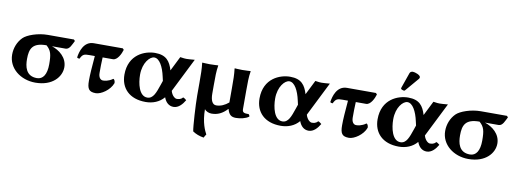

<svg xmlns="http://www.w3.org/2000/svg" viewBox="-68 -1094 4701 1744"><g transform="rotate(10 2282.0 -222.5)"><path d="M480 -341C517 -341 533 -390 551 -424L540 -436H299C208 -436 111 -401 76 -366C34 -324 11 -265 11 -204C11 -78 125 11 262 11C421 11 498 -85 498 -172C498 -261 424 -318 354 -341ZM269 -32C166 -32 151 -120 151 -188C151 -283 175 -341 304 -341C349 -302 358 -266 358 -175C358 -81 325 -32 269 -32Z M753 -321C744 -212 739 -150 739 -92C739 -16 756 10 820 10C867 10 948 -42 972 -110C972 -127 965 -145 954 -146C915 -117 877 -115 864 -115C841 -115 822 -136 822 -178C822 -210 822 -285 825 -321H920C961 -321 991 -384 1002 -422L991 -434H724C631 -434 604 -334 597 -281C601 -275 610 -273 620 -273C641 -317 655 -321 704 -321Z M1288 -444C1194 -444 1047 -388 1047 -202C1047 -78 1128 10 1279 10C1344 10 1405 -13 1447 -63C1464 -16 1495 10 1536 10C1582 10 1616 -29 1640 -70C1631 -78 1618 -88 1608 -90C1591 -68 1568 -67 1551 -67C1540 -67 1509 -84 1496 -131L1653 -445C1624 -442 1590 -440 1576 -440C1564 -440 1551 -441 1519 -446L1452 -312C1428 -392 1392 -444 1288 -444ZM1401 -206 1388 -168C1362 -92 1342 -32 1287 -32C1211 -32 1187 -146 1187 -226C1187 -336 1247 -402 1288 -402C1335 -402 1373 -335 1393 -241Z M1863 -248C1863 -323 1863 -376 1872 -429L1871 -432C1871 -432 1829 -429 1794 -429C1760 -429 1726 -432 1726 -432L1724 -429C1731 -373 1731 -325 1731 -249V-130C1731 -47 1743 157 1752 198C1780 217 1815 231 1855 237C1860 227 1866 215 1874 205C1858 176 1822 104 1822 -20C1835 0 1865 10 1887 10C1942 10 1986 -10 2031 -58H2033C2047 -7 2069 10 2112 10C2151 10 2201 0 2231 -23C2230 -32 2227 -39 2221 -44C2181 -44 2162 -47 2162 -80V-249C2162 -324 2162 -376 2171 -429L2170 -432C2170 -432 2128 -429 2093 -429C2059 -429 2025 -432 2025 -432L2023 -429C2030 -373 2030 -326 2030 -250V-118C1994 -88 1957 -71 1916 -71C1881 -71 1863 -108 1863 -171Z M2534 -444C2440 -444 2293 -388 2293 -202C2293 -78 2374 10 2525 10C2590 10 2651 -13 2693 -63C2710 -16 2741 10 2782 10C2828 10 2862 -29 2886 -70C2877 -78 2864 -88 2854 -90C2837 -68 2814 -67 2797 -67C2786 -67 2755 -84 2742 -131L2899 -445C2870 -442 2836 -440 2822 -440C2810 -440 2797 -441 2765 -446L2698 -312C2674 -392 2638 -444 2534 -444ZM2647 -206 2634 -168C2608 -92 2588 -32 2533 -32C2457 -32 2433 -146 2433 -226C2433 -336 2493 -402 2534 -402C2581 -402 2619 -335 2639 -241Z M3088 -321C3079 -212 3074 -150 3074 -92C3074 -16 3091 10 3155 10C3202 10 3283 -42 3307 -110C3307 -127 3300 -145 3289 -146C3250 -117 3212 -115 3199 -115C3176 -115 3157 -136 3157 -178C3157 -210 3157 -285 3160 -321H3255C3296 -321 3326 -384 3337 -422L3326 -434H3059C2966 -434 2939 -334 2932 -281C2936 -275 2945 -273 2955 -273C2976 -317 2990 -321 3039 -321Z M3623 -444C3529 -444 3382 -388 3382 -202C3382 -78 3463 10 3614 10C3679 10 3740 -13 3782 -63C3799 -16 3830 10 3871 10C3917 10 3951 -29 3975 -70C3966 -78 3953 -88 3943 -90C3926 -68 3903 -67 3886 -67C3875 -67 3844 -84 3831 -131L3988 -445C3959 -442 3925 -440 3911 -440C3899 -440 3886 -441 3854 -446L3787 -312C3763 -392 3727 -444 3623 -444ZM3736 -206 3723 -168C3697 -92 3677 -32 3622 -32C3546 -32 3522 -146 3522 -226C3522 -336 3582 -402 3623 -402C3670 -402 3708 -335 3728 -241ZM3623 -682C3612 -682 3599 -676 3595 -665L3545 -522C3544 -519 3544 -514 3544 -513C3544 -506 3566 -499 3574 -499C3578 -499 3582 -503 3585 -507L3689 -629C3693 -634 3694 -639 3694 -644C3694 -664 3643 -682 3623 -682Z M4474 -341C4511 -341 4527 -390 4545 -424L4534 -436H4293C4202 -436 4105 -401 4070 -366C4028 -324 4005 -265 4005 -204C4005 -78 4119 11 4256 11C4415 11 4492 -85 4492 -172C4492 -261 4418 -318 4348 -341ZM4263 -32C4160 -32 4145 -120 4145 -188C4145 -283 4169 -341 4298 -341C4343 -302 4352 -266 4352 -175C4352 -81 4319 -32 4263 -32Z"/></g></svg>

Font: Libertinus Sans
Style: Bold
Weight: 700
Designer: Philipp H. Poll, Khaled Hosny
Foundry: Caleb Maclennan
Version: Version 7.050;RELEASE